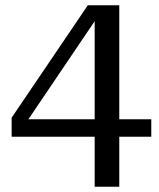

<svg xmlns="http://www.w3.org/2000/svg" viewBox="-20 -629 600 726"><path d="M24 -112V-184L312 -609H377L351 -568L61 -139L53 -178H552V-112ZM431 77H338V-578L349 -609H431Z"/></svg>

Font: Roboto Serif 28pt
Style: Regular
Weight: 400
Designer: Greg Gazdowicz
Foundry: Commercial Type
Version: Version 1.008